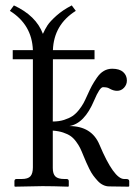

<svg xmlns="http://www.w3.org/2000/svg" viewBox="-20 -700 520 721"><path d="M178.2 -69.3Q178.2 -46.9 188 -37.4Q197.8 -27.8 221.7 -27.8H230Q238.3 -27.8 238.3 -19.5V-1L236.3 1Q178.7 -1 139.6 -1L36.1 1L34.2 -1V-19.5Q34.2 -27.8 42 -27.8H61Q85.4 -27.8 94.5 -38.3Q103.5 -48.8 103.5 -71.8V-477.5H27.8V-511.7H103.5Q100.1 -607.4 17.1 -659.2L32.2 -679.7Q115.7 -641.1 141.1 -572.8Q148.9 -590.3 158.4 -605Q168 -619.6 191.7 -640.9Q215.3 -662.1 249.5 -679.7L264.6 -659.2Q182.1 -607.4 178.7 -511.7H335V-477.5H178.7L178.2 -243.7Q201.7 -243.7 220.7 -249.8Q239.7 -255.9 252.2 -264.2Q264.6 -272.5 275.9 -286.6Q287.1 -300.8 293.5 -312.5Q299.8 -324.2 307.6 -341.8Q317.9 -364.7 324.7 -377.4Q331.5 -390.1 343.5 -407.7Q355.5 -425.3 369.9 -433.6Q384.3 -441.9 401.4 -441.9Q428.7 -441.9 442.6 -429.4Q456.5 -417 456.5 -397.5Q456.5 -382.3 445.8 -370.6Q435.1 -358.9 419.4 -358.9Q405.3 -358.9 389.6 -368.2Q382.3 -372.6 366.7 -372.6Q354.5 -372.6 333.5 -322.8Q296.9 -235.8 240.2 -226.6Q324.2 -226.6 353.5 -156.7Q407.7 -27.8 446.3 -27.8H454.1Q465.3 -27.8 465.3 -19.5V-1L462.9 1L390.1 0Q378.4 0 367.2 -5.4Q356 -10.7 346.7 -21Q337.4 -31.2 330.1 -41Q322.8 -50.8 315.2 -66.2Q307.6 -81.5 304 -90.1Q300.3 -98.6 294.4 -112.8Q286.6 -132.3 281 -143.8Q275.4 -155.3 265.6 -168.5Q255.9 -181.6 244.9 -189.2Q233.9 -196.8 217 -202.4Q200.2 -208 178.2 -209.5Z"/></svg>

Font: Libertinage
Style: f
Weight: 400
Designer: OSP
Foundry: OSP
Version: Version 1.0; 2008; OFL relea